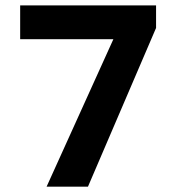

<svg xmlns="http://www.w3.org/2000/svg" viewBox="-20 -696 665 716"><path d="M308.1 0H153.8L402.8 -549.8H55.2V-675.8H562V-591.8Z"/></svg>

Font: Clear Sans
Style: Bold
Weight: 700
Foundry: Intel Corporation
Version: Version 1.00